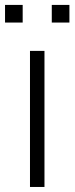

<svg xmlns="http://www.w3.org/2000/svg" viewBox="-39 -742 296 762"><path d="M236.5 -652.5V-722.5H166.5V-652.5ZM51 -652.5V-722.5H-19V-652.5ZM137.5 0V-540H80V0Z"/></svg>

Font: Vela Sans Light
Style: Regular
Weight: 300
Designer: Principal design: Mikhail Sharanda - project Manrope.
Design modification: Ravid Balaliev
Foundry: Mikhail Sharanda
Version: Version 1.001